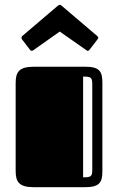

<svg xmlns="http://www.w3.org/2000/svg" viewBox="-20 -777 490 797"><path d="M45 -68C45 -23 58 0 120 0H334C395 0 405 -22 405 -67V-432C405 -479 395 -500 334 -500H120C58 -500 45 -477 45 -432ZM363 -72C363 -43 356 -41 325 -41V-459C356 -459 363 -457 363 -428ZM338 -569C340 -567 342 -566 344 -566C347 -566 349 -567 352 -571L385 -614C387 -616 388 -619 388 -621C388 -623 386 -625 383 -628L235 -754C233 -755 232 -757 228 -757C225 -757 223 -755 221 -754L73 -628C70 -625 69 -623 69 -621C69 -619 70 -616 71 -614L104 -571C107 -567 110 -566 112 -566C114 -566 116 -567 119 -569L228 -646Z"/></svg>

Font: Fascinate Inline
Style: Regular
Weight: 900
Designer: Astigmatic (AOETI)
Foundry: Astigmatic (AOETI)
Version: Version 1.000